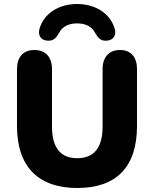

<svg xmlns="http://www.w3.org/2000/svg" viewBox="-20 -929 770 960"><path d="M366 11C561 11 665 -93 665 -299V-584C665 -642 636 -679 580 -679C524 -679 493 -642 493 -584V-297C493 -191 451 -138 366 -138C282 -138 240 -191 240 -297V-584C240 -642 209 -679 152 -679C95 -679 65 -642 65 -584V-299C65 -93 174 11 366 11ZM214 -726C252 -721 264 -747 275 -764C292 -798 326 -812 365 -812C405 -812 439 -798 456 -764C467 -747 479 -721 517 -726C547 -729 564 -754 553 -787C530 -863 456 -909 365 -909C275 -909 201 -863 178 -787C168 -753 184 -729 214 -726Z"/></svg>

Font: SN Pro Heavy
Style: Regular
Weight: 800
Designer: Tobias Whetton
Foundry: Supernotes
Version: Version 1.001;Glyphs 3.2 (3249)